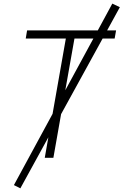

<svg xmlns="http://www.w3.org/2000/svg" viewBox="-20 -859 672 1045"><path d="M90.8 166 55.7 148.4 266.1 -239.3 338.4 -649.4H120.1L127.4 -693.4H512.2L591.3 -839.4L632.3 -819.8L563 -693.4H611.8L604 -649.4H538.6L312.5 -237.8L270.5 0H223.6L243.2 -111.8ZM335.4 -367.7 488.3 -649.4H385.3Z"/></svg>

Font: CaskaydiaCove NFP ExtraLight
Style: Italic
Weight: 200
Italic angle: -10°
Designer: Aaron Bell
Foundry: Saja Typeworks
Version: Version 2111.001; VTT 6.35;Nerd Fonts 3.1.1